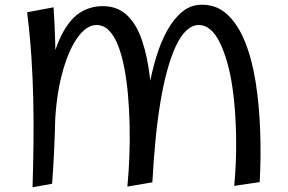

<svg xmlns="http://www.w3.org/2000/svg" viewBox="-20 -786 1220 814"><path d="M118 8Q121 -92 122 -184.5Q123 -277 121 -366Q119 -455 113 -546Q107 -637 95 -734L207 -755Q212 -683 214 -607Q216 -531 216 -453Q216 -375 214.5 -298.5Q213 -222 209.5 -148.5Q206 -75 201 -7ZM520 5Q526 -57 528.5 -123.5Q531 -190 529.5 -256.5Q528 -323 522.5 -385Q517 -447 506.5 -500.5Q496 -554 480 -594.5Q464 -635 441.5 -657.5Q419 -680 389 -680Q346 -680 306.5 -623.5Q267 -567 241 -465Q215 -363 212 -228L149 -229Q165 -386 190 -489Q215 -592 248.5 -651.5Q282 -711 324 -735.5Q366 -760 416 -760Q477 -760 517.5 -722.5Q558 -685 581.5 -616.5Q605 -548 616 -454.5Q627 -361 628.5 -249Q630 -137 626 -13ZM973 2Q980 -73 981 -146Q982 -219 978 -287Q974 -355 965.5 -414.5Q957 -474 943 -522.5Q929 -571 911.5 -606.5Q894 -642 871.5 -661Q849 -680 823 -680Q795 -680 770.5 -657Q746 -634 726 -591.5Q706 -549 689.5 -489.5Q673 -430 660.5 -355.5Q648 -281 639.5 -194.5Q631 -108 626 -13L588 -173Q589 -222 594.5 -284.5Q600 -347 611.5 -413.5Q623 -480 642 -543Q661 -606 688.5 -656Q716 -706 752.5 -736Q789 -766 836 -766Q900 -766 945 -723.5Q990 -681 1019.5 -607Q1049 -533 1064 -437Q1079 -341 1083 -232.5Q1087 -124 1081 -14Z"/></svg>

Font: Marhey Light Light
Style: Regular
Weight: 300
Version: Version 1.000